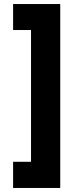

<svg xmlns="http://www.w3.org/2000/svg" viewBox="-20 -781 414 953"><path d="M279 152H45V22H134V-632H45V-761H279Z"/></svg>

Font: Reem Kufi Ink
Style: Bold
Weight: 700
Designer: Khaled Hosny
Version: Version 1.002